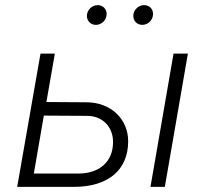

<svg xmlns="http://www.w3.org/2000/svg" viewBox="-20 -729 801 749"><path d="M47 0H268C401 0 480 -65 480 -178C480 -264 413 -330 317 -330L161 -331L194 -520H138ZM567 0H623L713 -520H657ZM354 -632C376 -632 396 -650 396 -675C396 -693 382 -709 361 -709C339 -709 319 -690 319 -667C319 -648 333 -632 354 -632ZM535 -632C557 -632 577 -650 577 -675C577 -693 564 -709 542 -709C520 -709 500 -690 500 -667C500 -648 514 -632 535 -632ZM112 -52 151 -278 320 -277C379 -277 421 -235 421 -175C421 -97 367 -52 285 -52Z"/></svg>

Font: Fixel Display Light
Style: Italic
Weight: 300
Italic angle: -10°
Designer: AlfaBravo + MacPaw
Foundry: Kyrylo Tkachov, Marchela Mozhyna, Serhii Makarenko, Maria Weinstein, Zakhar Kryvoshyya
Version: Version 1.210;Glyphs 3.2 (3217)